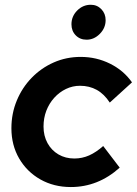

<svg xmlns="http://www.w3.org/2000/svg" viewBox="-20 -767 569 798"><path d="M274.3 10.4Q203.9 10.4 147.9 -21.2Q91.9 -52.9 59.6 -108.3Q27.4 -163.7 27.4 -234Q27.4 -295.2 49.8 -349.1Q72.1 -403 111.7 -443.7Q151.3 -484.5 203.4 -507.5Q255.6 -530.5 315.4 -530.5Q380.7 -530.5 437.4 -502.3Q494 -474.2 528.6 -424.7L436.3 -340.7Q412.8 -376.5 382.1 -393.5Q351.3 -410.5 312.6 -410.5Q281.9 -410.5 254.3 -397.3Q226.8 -384.1 205.6 -360.8Q184.4 -337.4 172.6 -306.9Q160.9 -276.3 160.9 -241.3Q160.9 -202.5 177.4 -172.3Q193.9 -142.2 222.9 -125.2Q251.9 -108.2 289 -108.2Q321.5 -108.2 350.5 -121.1Q379.6 -134.1 408.9 -160.1L477.5 -70.2Q387.9 10.4 274.3 10.4ZM340 -602Q312.4 -602 294.7 -620.2Q277 -638.4 277 -666Q277 -699.2 300.8 -723.2Q324.6 -747.2 357.4 -747.2Q383.4 -747.2 401.2 -728.9Q419 -710.5 419 -683.2Q419 -650.7 395 -626.4Q371 -602 340 -602Z"/></svg>

Font: Red Hat Display VF
Style: Italic
Weight: 300
Italic angle: -12°
Designer: Pentagram, MCKL
Foundry: Pentagram, MCKL
Version: Version 1.023